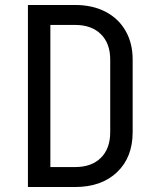

<svg xmlns="http://www.w3.org/2000/svg" viewBox="-20 -750 640 770"><path d="M92 0V-730H281Q351 -730 403 -703Q455 -676 483.5 -626.5Q512 -577 512 -511V-220Q512 -119 449.5 -59.5Q387 0 281 0ZM281 -80Q347 -80 384.5 -117Q422 -154 422 -220V-511Q422 -576 384.5 -613Q347 -650 281 -650H182V-80Z"/></svg>

Font: JetBrains Mono
Style: Regular
Weight: 400
Monospace: yes
Designer: Philipp Nurullin, Konstantin Bulenkov
Foundry: JetBrains
Version: Version 2.001;December 29, 2023;FontCreator 11.5.0.2427 32-b